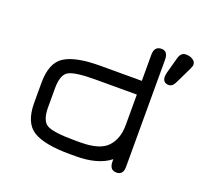

<svg xmlns="http://www.w3.org/2000/svg" viewBox="-113 -781 998 925"><g transform="rotate(20 385.5 -318.5)"><path d="M153.3 -176.8Q153.3 -106.4 187 -88.4Q220.7 -70.3 329.1 -70.3H357.4Q457 -70.3 495.6 -111.8Q534.2 -153.3 534.2 -223.6V-379.9H321.3Q218.8 -379.9 186 -361.8Q153.3 -343.8 153.3 -273.4ZM83 -276.4Q83 -378.9 139.6 -414.6Q196.3 -450.2 321.3 -450.2H534.2V-584Q534.2 -627.9 571.3 -627.9Q604.5 -627.9 604.5 -584V-34.2Q604.5 6.8 569.3 6.8Q534.2 6.8 534.2 -37.1V-48.8Q473.6 0 357.4 0H329.1Q198.2 0 140.6 -35.6Q83 -71.3 83 -173.8ZM695.3 -504.9Q682.6 -475.6 662.1 -475.6Q630.9 -475.6 630.9 -509.8Q630.9 -509.8 633.8 -527.3L657.2 -612.3Q666 -642.6 691.4 -642.6Q698.2 -642.6 708.5 -640.6Q718.8 -638.7 730 -630.4Q741.2 -622.1 741.2 -608.4Q741.2 -599.6 734.4 -585.9Z"/></g></svg>

Font: Jura
Style: DemiBold
Weight: 600
Version: Version 2.4